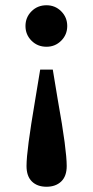

<svg xmlns="http://www.w3.org/2000/svg" viewBox="-20 -523 354 731"><path d="M157 -503Q190 -503 213 -480Q236 -457 236 -424Q236 -391 213 -368Q190 -345 157 -345Q123 -345 100 -368Q77 -391 77 -424Q77 -457 100 -480Q123 -503 157 -503ZM157 188Q122 188 101.5 168Q81 148 81 109Q81 79 89 18Q97 -43 114 -143L133 -258H181L200 -143Q218 -43 226 18Q234 79 234 109Q234 148 213 168Q192 188 157 188Z"/></svg>

Font: Source Serif 4 SmText Semibold
Style: Regular
Weight: 600
Designer: Frank Grießhammer
Foundry: Adobe
Version: Version 4.005;hotconv 1.1.0;makeotfexe 2.6.0